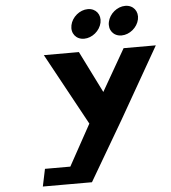

<svg xmlns="http://www.w3.org/2000/svg" viewBox="-67 -1151 1077 1211"><g transform="rotate(-5 471.0 -545.0)"><path d="M534.2 -1090C483.2 -1090 433.6 -1049 422.9 -998C412.1 -947 444.5 -906 495.5 -906C546.5 -906 596.1 -947 606.9 -998C617.6 -1049 585.2 -1090 534.2 -1090ZM771.2 -1090C720.2 -1090 670.6 -1049 659.9 -998C649.1 -947 681.5 -906 732.5 -906C783.5 -906 833.1 -947 843.9 -998C854.6 -1049 822.2 -1090 771.2 -1090ZM233 -825 481.3 -370 338.1 -110H177.6L154.5 0H277.5H465.5L685.6 -376L942 -825H738L586.5 -561L455 -825Z"/></g></svg>

Font: Hussar
Style: BdOblTwo
Weight: 700
Foundry: Cannot Into Space Fonts
Version: Version 2.00